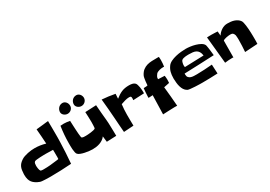

<svg xmlns="http://www.w3.org/2000/svg" viewBox="20 -1846 3994 2845"><g transform="rotate(-30 2016.5 -423.5)"><path d="M719.7 -543Q719.7 -502 719.7 -461.9Q719.7 -421.9 717.8 -380.9Q715.8 -291 710 -202.6Q704.1 -114.3 697.3 -25.4Q608.4 -19.5 521.5 -15.6Q434.6 -11.7 345.7 -11.7Q334 -11.7 308.6 -12.2Q283.2 -12.7 254.4 -13.7Q225.6 -14.6 200.2 -17.1Q174.8 -19.5 163.1 -24.4Q87.9 -51.8 51.3 -98.1Q14.6 -144.5 14.6 -226.6V-242.2Q16.6 -278.3 20.5 -306.6Q24.4 -335 34.7 -358.4Q44.9 -381.8 63 -401.9Q81.1 -421.9 112.3 -442.4Q133.8 -457 163.1 -466.8Q192.4 -476.6 224.1 -483.4Q255.9 -490.2 286.6 -493.2Q317.4 -496.1 342.8 -496.1Q389.6 -496.1 436 -489.3Q482.4 -482.4 528.3 -468.8Q523.4 -533.2 520 -596.2Q516.6 -659.2 509.8 -722.7Q562.5 -727.5 614.3 -733.4Q666 -739.3 717.8 -745.1Q718.8 -694.3 719.2 -644Q719.7 -593.8 719.7 -543ZM570.3 -248Q570.3 -270.5 570.3 -293Q570.3 -315.4 569.3 -337.9Q507.8 -340.8 446.3 -340.8Q437.5 -340.8 409.2 -340.3Q380.9 -339.8 349.1 -338.4Q317.4 -336.9 290 -333.5Q262.7 -330.1 254.9 -325.2Q240.2 -314.5 236.8 -294.9Q233.4 -275.4 233.4 -258.8Q233.4 -251 234.4 -237.8Q235.4 -224.6 237.8 -210.4Q240.2 -196.3 244.1 -184.1Q248 -171.9 252.9 -166Q255.9 -163.1 263.2 -161.1Q270.5 -159.2 279.3 -158.2Q288.1 -157.2 296.4 -157.2Q304.7 -157.2 309.6 -157.2Q365.2 -157.2 419.9 -162.1Q474.6 -167 530.3 -174.8Q538.1 -176.8 548.8 -177.2Q559.6 -177.7 568.4 -180.7V-182.6Q568.4 -183.6 569.3 -184.6Q571.3 -200.2 570.8 -215.8Q570.3 -231.4 570.3 -248Z M1484.4 -49.8 1319.3 -43 1307.6 -141.6Q1289.1 -116.2 1263.2 -98.6Q1237.3 -81.1 1207.5 -70.3Q1177.7 -59.6 1146 -55.2Q1114.3 -50.8 1084 -50.8Q1060.5 -50.8 1025.9 -54.7Q991.2 -58.6 955.6 -65.9Q919.9 -73.2 889.6 -85Q859.4 -96.7 845.7 -112.3Q835 -124 829.6 -149.9Q824.2 -175.8 822.3 -205.1Q820.3 -234.4 820.3 -261.7Q820.3 -289.1 820.3 -305.7Q820.3 -378.9 826.2 -450.2Q832 -521.5 842.8 -591.8Q870.1 -594.7 901.4 -594.7Q926.8 -594.7 952.1 -591.3Q977.5 -587.9 1002.9 -583Q1002.9 -578.1 1003.9 -554.7Q1004.9 -531.2 1006.3 -499Q1007.8 -466.8 1009.8 -430.2Q1011.7 -393.6 1014.2 -362.3Q1016.6 -331.1 1020 -309.1Q1023.4 -287.1 1027.3 -285.2Q1042 -276.4 1059.6 -275.4Q1077.1 -274.4 1093.8 -274.4Q1105.5 -274.4 1130.4 -275.9Q1155.3 -277.3 1181.6 -280.8Q1208 -284.2 1230.5 -289.6Q1252.9 -294.9 1260.7 -302.7Q1263.7 -305.7 1265.1 -321.3Q1266.6 -336.9 1267.1 -355.5Q1267.6 -374 1268.1 -390.1Q1268.6 -406.2 1268.6 -409.2Q1268.6 -453.1 1266.6 -496.1Q1264.6 -539.1 1262.7 -583L1452.1 -591.8Q1458 -523.4 1462.9 -455.6Q1467.8 -387.7 1475.6 -319.3Q1478.5 -296.9 1479 -273.4Q1479.5 -250 1480.5 -226.6Q1482.4 -182.6 1482.9 -138.7Q1483.4 -94.7 1484.4 -49.8ZM1351.6 -777.3Q1351.6 -758.8 1344.2 -742.7Q1336.9 -726.6 1324.2 -714.4Q1311.5 -702.1 1295.4 -695.3Q1279.3 -688.5 1260.7 -688.5Q1244.1 -688.5 1228.5 -694.3Q1212.9 -700.2 1200.2 -710.4Q1187.5 -720.7 1179.7 -735.4Q1171.9 -750 1171.9 -766.6Q1171.9 -787.1 1179.2 -805.2Q1186.5 -823.2 1199.7 -837.4Q1212.9 -851.6 1231 -859.4Q1249 -867.2 1270.5 -867.2Q1288.1 -867.2 1303.2 -859.4Q1318.4 -851.6 1329.1 -838.9Q1339.8 -826.2 1345.7 -810.1Q1351.6 -793.9 1351.6 -777.3ZM1116.2 -779.3Q1116.2 -742.2 1089.4 -716.8Q1062.5 -691.4 1025.4 -691.4Q1009.8 -691.4 994.1 -697.3Q978.5 -703.1 965.8 -713.4Q953.1 -723.6 945.3 -737.8Q937.5 -752 937.5 -768.6Q937.5 -789.1 945.3 -807.6Q953.1 -826.2 966.3 -840.3Q979.5 -854.5 997.6 -862.3Q1015.6 -870.1 1036.1 -870.1Q1053.7 -870.1 1068.4 -862.3Q1083 -854.5 1093.8 -841.8Q1104.5 -829.1 1110.4 -812.5Q1116.2 -795.9 1116.2 -779.3Z M2155.3 -412.1V-389.6L1966.8 -380.9Q1969.7 -393.6 1969.7 -410.2Q1969.7 -434.6 1962.9 -441.9Q1956.1 -449.2 1932.6 -449.2Q1899.4 -449.2 1859.4 -437.5Q1819.3 -425.8 1789.1 -415Q1784.2 -372.1 1781.2 -329.1Q1778.3 -286.1 1778.3 -243.2Q1778.3 -195.3 1778.8 -147.9Q1779.3 -100.6 1780.3 -52.7L1612.3 -42Q1607.4 -104.5 1602.5 -166.5Q1597.7 -228.5 1593.8 -291Q1588.9 -374 1581.1 -456.5Q1573.2 -539.1 1565.4 -623Q1621.1 -619.1 1676.3 -611.8Q1731.4 -604.5 1787.1 -593.8L1782.2 -511.7Q1811.5 -535.2 1838.4 -552.2Q1865.2 -569.3 1893.1 -581.1Q1920.9 -592.8 1952.1 -598.1Q1983.4 -603.5 2021.5 -603.5Q2046.9 -603.5 2074.2 -598.1Q2101.6 -592.8 2121.1 -573.2Q2130.9 -562.5 2137.7 -541Q2144.5 -519.5 2148.4 -495.6Q2152.3 -471.7 2153.8 -448.7Q2155.3 -425.8 2155.3 -412.1Z M2619.1 -692.4Q2619.1 -664.1 2616.7 -637.2Q2614.3 -610.4 2610.4 -582Q2605.5 -583 2594.7 -583Q2581.1 -583 2564 -581.1Q2546.9 -579.1 2529.8 -574.7Q2512.7 -570.3 2497.1 -563Q2481.4 -555.7 2471.7 -544.9Q2460.9 -532.2 2450.7 -513.7Q2440.4 -495.1 2440.4 -477.5Q2440.4 -469.7 2441.4 -465.8L2550.8 -460.9Q2552.7 -445.3 2554.7 -428.7Q2556.6 -412.1 2556.6 -396.5Q2556.6 -380.9 2555.7 -366.2Q2554.7 -351.6 2553.7 -336.9L2459 -317.4Q2466.8 -233.4 2475.6 -150.9Q2484.4 -68.4 2489.3 15.6Q2477.5 15.6 2465.8 15.1Q2454.1 14.6 2443.4 14.6Q2392.6 14.6 2343.3 18.1Q2293.9 21.5 2244.1 22.5L2252.9 -300.8L2179.7 -296.9V-323.2Q2179.7 -357.4 2183.6 -390.6Q2187.5 -423.8 2189.5 -458Q2220.7 -459 2235.4 -460.4Q2250 -461.9 2254.9 -463.9Q2260.7 -465.8 2258.8 -468.8Q2260.7 -502 2264.6 -532.2Q2267.6 -557.6 2272.5 -584Q2277.3 -610.4 2285.2 -625Q2309.6 -671.9 2342.3 -696.8Q2375 -721.7 2413.6 -732.9Q2452.1 -744.1 2495.6 -745.6Q2539.1 -747.1 2585.9 -747.1Q2593.8 -747.1 2601.1 -747.1Q2608.4 -747.1 2616.2 -746.1Q2619.1 -717.8 2619.1 -692.4Z M3333 -362.3Q3205.1 -355.5 3078.1 -351.1Q2951.2 -346.7 2823.2 -341.8Q2822.3 -337.9 2822.3 -334Q2822.3 -330.1 2822.3 -326.2Q2822.3 -293 2837.4 -275.4Q2852.5 -257.8 2875 -250.5Q2897.5 -243.2 2924.8 -242.2Q2952.1 -241.2 2975.6 -241.2Q3041 -241.2 3106.4 -245.6Q3171.9 -250 3238.3 -254.9L3246.1 -99.6Q3181.6 -96.7 3117.7 -94.7Q3053.7 -92.8 2989.3 -92.8Q2975.6 -92.8 2939 -93.3Q2902.3 -93.8 2860.8 -96.2Q2819.3 -98.6 2783.2 -102.5Q2747.1 -106.4 2735.4 -113.3Q2705.1 -130.9 2688 -158.2Q2670.9 -185.5 2661.6 -217.8Q2652.3 -250 2648.9 -283.7Q2645.5 -317.4 2644.5 -348.6Q2643.6 -353.5 2644 -358.9Q2644.5 -364.3 2644.5 -369.1Q2644.5 -420.9 2655.8 -465.3Q2667 -509.8 2697.3 -551.8Q2717.8 -581.1 2757.8 -600.6Q2797.9 -620.1 2844.7 -631.3Q2891.6 -642.6 2938.5 -647Q2985.4 -651.4 3019.5 -651.4Q3049.8 -651.4 3093.8 -646Q3137.7 -640.6 3181.2 -627.9Q3224.6 -615.2 3259.8 -595.2Q3294.9 -575.2 3307.6 -545.9Q3309.6 -540 3312 -525.9Q3314.5 -511.7 3317.4 -493.7Q3320.3 -475.6 3322.8 -455.1Q3325.2 -434.6 3327.1 -416Q3329.1 -397.5 3330.6 -382.8Q3332 -368.2 3333 -362.3ZM3200.2 -433.6Q3194.3 -476.6 3178.2 -501.5Q3162.1 -526.4 3138.2 -538.6Q3114.3 -550.8 3083.5 -554.2Q3052.7 -557.6 3017.6 -557.6Q3005.9 -557.6 2988.3 -557.1Q2970.7 -556.6 2953.1 -554.2Q2935.5 -551.8 2919.9 -546.9Q2904.3 -542 2895.5 -533.2Q2888.7 -527.3 2884.3 -517.1Q2879.9 -506.8 2877 -495.1Q2874 -483.4 2872.6 -472.2Q2871.1 -460.9 2871.1 -453.1Q2871.1 -437.5 2874 -422.9Z M3978.5 -290Q3978.5 -263.7 3978.5 -236.8Q3978.5 -210 3976.6 -183.6L3758.8 -169.9Q3762.7 -220.7 3765.1 -270.5Q3767.6 -320.3 3767.6 -372.1Q3767.6 -377 3767.6 -388.7Q3767.6 -400.4 3766.6 -413.6Q3765.6 -426.8 3764.6 -438.5Q3763.7 -450.2 3762.7 -455.1Q3757.8 -468.8 3752.4 -478.5Q3747.1 -488.3 3739.7 -494.1Q3732.4 -500 3721.7 -502.4Q3710.9 -504.9 3695.3 -504.9Q3683.6 -504.9 3665.5 -502.9Q3647.5 -501 3628.9 -497.1Q3610.4 -493.2 3593.8 -487.3Q3577.1 -481.4 3570.3 -473.6L3568.4 -185.5Q3566.4 -189.5 3557.1 -189.5Q3547.9 -189.5 3543.9 -189.5Q3514.6 -189.5 3483.4 -187Q3452.1 -184.6 3422.9 -180.7Q3410.2 -295.9 3400.4 -410.2Q3390.6 -524.4 3377.9 -639.6Q3397.5 -640.6 3417 -641.1Q3436.5 -641.6 3456.1 -641.6Q3481.4 -641.6 3507.3 -640.1Q3533.2 -638.7 3558.6 -637.7L3565.4 -562.5Q3592.8 -607.4 3639.6 -637.7Q3686.5 -668 3740.2 -668Q3767.6 -668 3796.9 -665Q3826.2 -662.1 3853 -653.3Q3879.9 -644.5 3903.8 -628.9Q3927.7 -613.3 3944.3 -588.9Q3952.1 -577.1 3957.5 -554.2Q3962.9 -531.2 3966.8 -502.4Q3970.7 -473.6 3973.1 -441.4Q3975.6 -409.2 3976.6 -379.9Q3977.5 -350.6 3978 -326.7Q3978.5 -302.7 3978.5 -290Z"/></g></svg>

Font: Slackey
Style: Regular
Weight: 400
Designer: Squid
Foundry: Font Diner, Inc DBA Sideshow
Version: Version 1.001